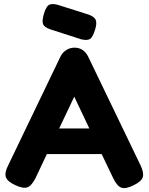

<svg xmlns="http://www.w3.org/2000/svg" viewBox="-20 -930 749 967"><path d="M688 -97Q706 -59 699 -37.5Q692 -16 653 3Q613 23 591 15Q569 7 550 -33L492 -154H216L159 -33Q139 6 117.5 13.5Q96 21 56 2Q17 -16 9.5 -38Q2 -60 22 -99L285 -646Q295 -666 314 -678Q333 -690 355 -690Q401 -690 424 -645ZM354 -443 278 -283H430ZM389 -732 234 -782Q202 -793 196.5 -809.5Q191 -826 201 -860Q212 -897 227 -905.5Q242 -914 273 -905L425 -857Q456 -846 462.5 -828.5Q469 -811 458 -778Q447 -742 433 -733.5Q419 -725 389 -732Z"/></svg>

Font: Fredoka SemiBold
Style: Regular
Weight: 600
Designer: Ben Nathan
Foundry: Milena B. Brandão, Ben Nathan
Version: Version 2.001